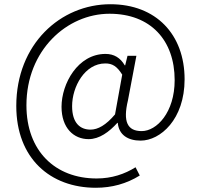

<svg xmlns="http://www.w3.org/2000/svg" viewBox="-20 -725 950 908"><path d="M433 163C509 163 578 144 641 105L621 66C570 98 509 119 437 119C241 119 105 -11 105 -227C105 -488 297 -660 498 -660C692 -660 806 -535 806 -346C806 -193 721 -105 650 -105C582 -105 561 -150 585 -250L625 -461H583L572 -416H570C549 -452 519 -470 479 -470C348 -470 271 -329 271 -220C271 -119 329 -67 399 -67C450 -67 496 -101 535 -144H537C542 -87 585 -60 645 -60C738 -60 853 -160 853 -350C853 -562 718 -705 502 -705C266 -705 57 -516 57 -224C57 24 218 163 433 163ZM408 -112C360 -112 321 -142 321 -223C321 -315 381 -425 478 -425C511 -425 533 -412 558 -372L524 -184C481 -133 443 -112 408 -112Z"/></svg>

Font: Spoqa Han Sans Neo Light
Style: Regular
Weight: 300
Designer: [Spoqa Han Sans Neo] Dong-huui Kim ___ Younghwa Kang ___ Yujin Lee ___ [Noto Sans] Ryoko NISHIZUKA ____ (kana & ideograp
Foundry: Spoqa (http://www.spoqa-han-sans.com)
Version: Version 1.100;hotconv 1.0.109;makeotfexe 2.5.65596